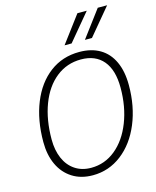

<svg xmlns="http://www.w3.org/2000/svg" viewBox="-136 -1026 921 1130"><g transform="rotate(-15 325.0 -460.5)"><path d="M56 -252Q56 -386 98 -490Q140 -594 217 -652Q294 -710 397 -710Q470 -710 522 -679.5Q574 -649 601.5 -589.5Q629 -530 629 -446Q629 -317 585.5 -212.5Q542 -108 464 -48Q386 12 288 12Q216 12 163.5 -21.5Q111 -55 83.5 -114.5Q56 -174 56 -252ZM290 -33Q373 -33 438.5 -86.5Q504 -140 541 -234Q578 -328 578 -444Q578 -552 530.5 -608.5Q483 -665 395 -665Q309 -665 243.5 -613Q178 -561 142.5 -467.5Q107 -374 107 -254Q107 -189 128.5 -139Q150 -89 191.5 -61Q233 -33 290 -33ZM446 -933H503L367 -770H324ZM570 -933H627L491 -770H448Z"/></g></svg>

Font: Azeret Mono Thin
Style: Italic
Weight: 100
Italic angle: -12°
Designer: Martin Vácha
Foundry: Displaay
Version: Version 1.000; Glyphs 3.0.3, build 3074